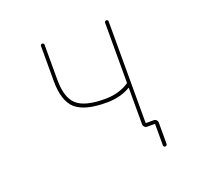

<svg xmlns="http://www.w3.org/2000/svg" viewBox="-148 -923 1295 1229"><g transform="rotate(-20 500.0 -308.5)"><path d="M762.7 123V-18.6Q762.7 -23.4 757.8 -23.4H708Q698.2 -23.4 690.9 -30.8Q683.6 -38.1 683.6 -47.9V-294.9Q683.6 -299.8 679.7 -296.9L676.8 -294.9Q611.3 -256.8 516.6 -256.8Q371.1 -256.8 308.6 -311.5Q247.1 -367.2 247.1 -502V-741.2Q247.1 -746.1 250.5 -749.5Q253.9 -752.9 259.3 -752.9Q264.6 -752.9 268.1 -749.5Q271.5 -746.1 271.5 -741.2V-502Q271.5 -379.9 326.2 -331.1Q379.9 -282.2 516.6 -282.2Q611.3 -282.2 679.7 -327.1Q683.6 -329.1 683.6 -334V-741.2Q683.6 -746.1 687.5 -749.5Q691.4 -752.9 696.3 -752.9Q701.2 -752.9 704.6 -749.5Q708 -746.1 708 -741.2V-52.7Q708 -47.9 712.9 -47.9H763.7Q773.4 -47.9 780.8 -40.5Q788.1 -33.2 788.1 -23.4V123Q788.1 127.9 784.2 131.8Q780.3 135.7 774.9 135.7Q769.5 135.7 766.1 131.8Q762.7 127.9 762.7 123Z"/></g></svg>

Font: Rounded-X Mgen+ 1m thin
Style: Regular
Weight: 100
Designer: [Source Han Sans]
Ryoko NISHIZUKA  (kana & ideographs); Paul D. Hunt (Latin, Greek & Cyrillic); Wenlong ZHANG  (bopomofo
Version: Version 1.059.20150602